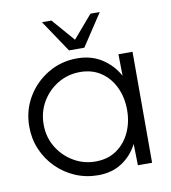

<svg xmlns="http://www.w3.org/2000/svg" viewBox="-80 -769 760 852"><g transform="rotate(-10 299.5 -343.0)"><path d="M475.5 -500H539V0H475L473 -96.5Q448.5 -47.5 403 -17.2Q357.5 13 295 13Q240 13 192 -7.5Q144 -28 107.5 -64.5Q71 -101 50.5 -149Q30 -197 30 -252Q30 -324.5 65.2 -384Q100.5 -443.5 159.8 -478.8Q219 -514 291 -514Q355 -514 402.5 -483.2Q450 -452.5 477 -403ZM293.5 -49Q349 -49 388.5 -76.2Q428 -103.5 449.2 -149.2Q470.5 -195 470.5 -250Q470.5 -306.5 449 -352.2Q427.5 -398 387.8 -425Q348 -452 293.5 -452Q238.5 -452 193.2 -424.8Q148 -397.5 121.2 -351.8Q94.5 -306 94.5 -250Q94.5 -193.5 122 -148Q149.5 -102.5 194.8 -75.8Q240 -49 293.5 -49ZM262.5 -555 166 -699H208.5L297 -597L384.5 -699H426.5L331.5 -555Z"/></g></svg>

Font: Urbanist Light
Style: Regular
Weight: 300
Designer: Corey Hu
Foundry: Corey Hu
Version: Version 1.330; ttfautohint (v1.8.4.7-5d5b)